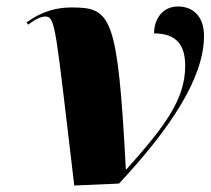

<svg xmlns="http://www.w3.org/2000/svg" viewBox="-20 -566 652 592"><path d="M209 6 347 0C499 -163 609 -322 609 -455C609 -518 573 -546 529 -546C480 -546 455 -506 455 -463C527 -463 551 -424 551 -363C551 -260 489 -177 370 -44H368C343 -518 323 -543 201 -543C133 -543 90 -517 62 -497L67 -490C93 -510 109 -515 120 -515C152 -515 151 -478 209 6Z"/></svg>

Font: Noto Serif Display SemiCondensed Black
Style: Italic
Weight: 900
Width: 4
Italic angle: -12°
Designer: Monotype Design Team
Foundry: Monotype Imaging Inc.
Version: Version 2.009